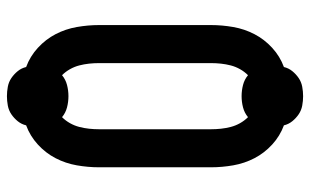

<svg xmlns="http://www.w3.org/2000/svg" viewBox="-186 -638 873 540"><g transform="rotate(90 250.0 -367.5)"><path d="M250 49Q237 49 223.5 46.5Q210 44 199 36.5Q188 29 179.5 18.5Q171 8 168 -5Q138 -16 114 -38Q90 -60 75.5 -88Q61 -116 55.5 -147.5Q50 -179 50 -210V-525Q50 -556 55.5 -587.5Q61 -619 75.5 -647Q90 -675 114 -697Q138 -719 168 -730Q171 -743 179.5 -753.5Q188 -764 199 -771.5Q210 -779 223.5 -781.5Q237 -784 250 -784Q263 -784 276.5 -781.5Q290 -779 301 -771.5Q312 -764 320.5 -753.5Q329 -743 332 -730Q362 -719 386 -697Q410 -675 424.5 -647Q439 -619 444.5 -587.5Q450 -556 450 -525V-210Q450 -179 444.5 -147.5Q439 -116 424.5 -88Q410 -60 386 -38Q362 -16 332 -5Q329 8 320.5 18.5Q312 29 301 36.5Q290 44 276.5 46.5Q263 49 250 49ZM309 -106Q319 -116 326 -128.5Q333 -141 336.5 -154.5Q340 -168 341.5 -182Q343 -196 343 -210V-525Q343 -539 341.5 -553Q340 -567 336.5 -580.5Q333 -594 326 -606.5Q319 -619 309 -629Q297 -619 281.5 -615Q266 -611 250 -611Q234 -611 218.5 -615Q203 -619 191 -629Q181 -619 174 -606.5Q167 -594 163.5 -580.5Q160 -567 158.5 -553Q157 -539 157 -525V-210Q157 -196 158.5 -182Q160 -168 163.5 -154.5Q167 -141 174 -128.5Q181 -116 191 -106Q203 -116 218.5 -120Q234 -124 250 -124Q266 -124 281.5 -120Q297 -116 309 -106Z"/></g></svg>

Font: Iosevka SS18 Extrabold
Style: Regular
Weight: 800
Monospace: yes
Designer: Belleve Invis
Foundry: Belleve Invis
Version: Version 25.1.1; ttfautohint (v1.8.4)